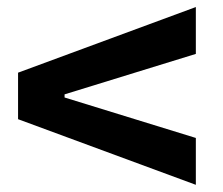

<svg xmlns="http://www.w3.org/2000/svg" viewBox="-20 -616 626 540"><path d="M530.8 -96.2 30.8 -280.8V-411.6L530.8 -596.2V-464.4L161.6 -350.6V-341.8L530.8 -228Z"/></svg>

Font: Cascadia Mono
Style: Regular
Weight: 400
Monospace: yes
Designer: Aaron Bell
Foundry: Saja Typeworks
Version: Version 2102.003